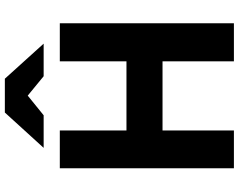

<svg xmlns="http://www.w3.org/2000/svg" viewBox="-114 -846 961 772"><g transform="rotate(-90 366.0 -460.5)"><path d="M445 -765 367 -829 288 -765H157L299 -921H435L576 -765ZM505 0V-287H227V0H75V-700H227V-432H505V-700H658V0Z"/></g></svg>

Font: Overpass Heavy
Style: Regular
Weight: 900
Designer: Delve Withrington, Thomas Jockin
Foundry: Delve Fonts
Version: Version 3.000;DELV;Overpass